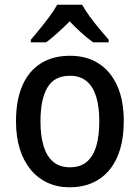

<svg xmlns="http://www.w3.org/2000/svg" viewBox="-20 -786 594 816"><path d="M506 -271Q506 -205 491 -153.5Q476 -102 446.5 -65.5Q417 -29 374 -9.5Q331 10 275 10Q224 10 182 -9.5Q140 -29 110 -65.5Q80 -102 64 -153.5Q48 -205 48 -271Q48 -359 74.5 -421Q101 -483 152.5 -516Q204 -549 278 -549Q347 -549 398 -517Q449 -485 477.5 -423Q506 -361 506 -271ZM152 -270Q152 -208 165.5 -164.5Q179 -121 206.5 -98Q234 -75 277 -75Q321 -75 348.5 -98Q376 -121 389 -164.5Q402 -208 402 -270Q402 -333 388.5 -376Q375 -419 347.5 -441.5Q320 -464 277 -464Q211 -464 181.5 -414Q152 -364 152 -270ZM329 -766Q341 -744 360.5 -717Q380 -690 402 -664Q424 -638 442 -617V-606H376Q352 -623 326.5 -646Q301 -669 276 -695Q250 -669 224.5 -646Q199 -623 176 -606H111V-617Q129 -638 150.5 -664.5Q172 -691 192 -718Q212 -745 223 -766Z"/></svg>

Font: Noto Sans Hebrew SemiCondensed Medium
Style: Regular
Weight: 500
Width: 4
Designer: Monotype Design Team
Foundry: Monotype Imaging Inc.
Version: Version 2.003